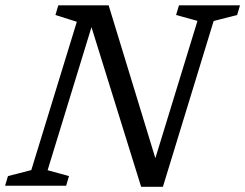

<svg xmlns="http://www.w3.org/2000/svg" viewBox="-38 -712 940 736"><path d="M567.5 -73 550 -81 719 -632 637 -654.5 648 -691.5H882L871 -654.5L781 -631.5L586.5 4H503L303.5 -637.5L318.5 -627L144.5 -59.5L226.5 -37L215.5 0H-18.5L-7.5 -37L82 -60L256.5 -628.5L174.5 -654.5L185.5 -691.5H378.5Z"/></svg>

Font: Newsreader 11pt
Style: Italic
Weight: 400
Italic angle: -17°
Version: Version 1.003